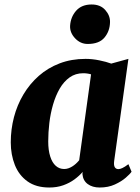

<svg xmlns="http://www.w3.org/2000/svg" viewBox="-20 -826 622 856"><path d="M489 -108.5Q486.5 -89 491.8 -80.5Q497 -72 508 -72Q515 -72 525.5 -76.8Q536 -81.5 552.5 -94L566.5 -60.5Q560.5 -51 541 -34Q521.5 -17 492 -3.5Q462.5 10 424.5 10Q392 10 371 -5.5Q350 -21 347.5 -50L348.5 -59.5Q333.5 -42 311.8 -26Q290 -10 262 0Q234 10 199.5 10Q141 10 102.8 -17.2Q64.5 -44.5 46.2 -90.5Q28 -136.5 28 -191.5Q28 -249 42.2 -303.5Q56.5 -358 84.5 -405Q112.5 -452 153 -487.8Q193.5 -523.5 246 -543.5Q298.5 -563.5 361.5 -563.5Q391 -563.5 422.8 -557Q454.5 -550.5 476 -542.5L552.5 -563.5ZM386 -494.5Q378 -497 369.2 -498.2Q360.5 -499.5 351 -499.5Q316.5 -499.5 290.5 -481Q264.5 -462.5 246.2 -431Q228 -399.5 216.5 -359.8Q205 -320 200 -277.8Q195 -235.5 195 -195.5Q195 -156.5 203.8 -128.8Q212.5 -101 228.5 -86.8Q244.5 -72.5 266 -72.5Q275.5 -72.5 284.5 -75.5Q293.5 -78.5 302 -83.8Q310.5 -89 318.2 -96Q326 -103 333 -111.5ZM371 -630Q338.5 -630 314.8 -655.2Q291 -680.5 292.5 -711Q295 -750.5 319.5 -778.2Q344 -806 388.5 -806Q427.5 -806 449.2 -781.5Q471 -757 470.5 -728Q470 -688 446.2 -659Q422.5 -630 371 -630Z"/></svg>

Font: Merriweather 28pt Black
Style: Italic
Weight: 900
Italic angle: -7.8°
Version: Version 2.101